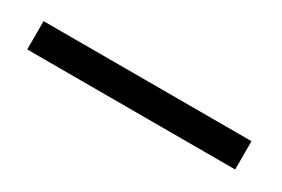

<svg xmlns="http://www.w3.org/2000/svg" viewBox="-4 -56 622 423"><g transform="rotate(30 306.5 156.0)"><path d="M38 120V192H567V120Z"/></g></svg>

Font: Charger Sport
Style: Nrw
Weight: 400
Designer: Jasper
Foundry: Cannot Into Space Fonts
Version: Version 1.1